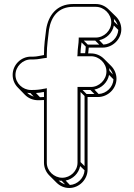

<svg xmlns="http://www.w3.org/2000/svg" viewBox="-20 -782 665 956"><path d="M57 -409C57 -450 92 -486 134 -486H147C171 -486 191 -492 213 -494V-512C213 -554 220 -596 224 -635C235 -700 271 -748 344 -748H457C498 -748 534 -712 534 -671C534 -630 498 -595 457 -595H372V-588C372 -565 366 -540 366 -512L365 -502H433C474 -502 510 -467 510 -426C510 -385 474 -349 433 -349H366V28C366 69 331 103 290 103C249 103 213 69 213 28V-343C209 -342 203 -340 199 -340H198C182 -336 161 -334 141 -334H134C93 -334 57 -368 57 -409ZM569 -633C567 -595 534 -562 495 -560L474 -582C510 -589 540 -619 547 -655ZM566 -657 548 -674C548 -679 548 -683 547 -688C556 -679 562 -669 566 -657ZM474 -560H417L397 -580H454ZM407 -550C407 -539 405 -528 404 -517H381C381 -535 384 -552 386 -571ZM545 -387C543 -348 510 -316 471 -314L450 -336C486 -343 516 -372 523 -409ZM542 -411 525 -429C525 -434 524 -438 523 -443C532 -434 538 -423 542 -411ZM450 -314H411L391 -334H430ZM401 -304V45L381 25V-324ZM401 66C399 104 366 137 328 139L307 117C343 110 372 81 379 45ZM304 136C292 132 281 126 272 117C277 118 282 118 287 118ZM179 -298 159 -319C172 -320 185 -321 197 -324L199 -322V-299C193 -299 185 -298 179 -298ZM148 -301C136 -305 124 -311 115 -320C120 -319 126 -319 131 -319ZM199 -284V28C199 52 209 75 225 91L261 127C278 144 300 154 325 154C374 154 416 112 416 63V-299H468C517 -299 560 -340 560 -390C560 -415 549 -438 533 -454L498 -489C481 -506 458 -516 433 -516H419C420 -525 421 -534 422 -545H492C541 -545 584 -587 584 -636C584 -661 574 -683 557 -700L521 -735C504 -752 482 -762 457 -762H344C262 -762 221 -705 210 -637C205 -598 199 -556 199 -512V-508C181 -505 163 -500 147 -500H134C84 -500 43 -459 43 -409C43 -384 53 -362 69 -346L104 -310C121 -293 144 -283 169 -283H176C183 -283 192 -284 199 -284Z"/></svg>

Font: Blanket
Style: Ugh
Weight: 900
Foundry: Cannot Into Space Fonts
Version: Version 0.9